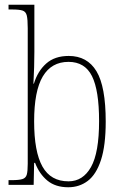

<svg xmlns="http://www.w3.org/2000/svg" viewBox="-20 -780 518 810"><path d="M268 10Q214 10 180 -18Q146 -46 128 -93H124L122 0H16V-20H29Q60 -20 74.5 -24.5Q89 -29 93 -43.5Q97 -58 97 -89V-661Q97 -698 93 -714.5Q89 -731 75 -735.5Q61 -740 31 -740H16V-760H125V-561Q125 -534 124 -496.5Q123 -459 121 -427H123Q139 -480 175 -512Q211 -544 270 -544Q348 -544 387 -479.5Q426 -415 426 -267Q426 -166 406 -105Q386 -44 350.5 -17Q315 10 268 10ZM269 -15Q330 -15 364 -75.5Q398 -136 398 -269Q398 -399 368 -459Q338 -519 269 -519Q197 -519 160.5 -457.5Q124 -396 124 -268Q124 -140 159 -77.5Q194 -15 269 -15Z"/></svg>

Font: Noto Serif Tamil Condensed Thin
Style: Italic
Weight: 100
Width: 3
Italic angle: -12°
Designer: Indian Type Foundry, Tom Grace, and the Monotype Design Team
Foundry: Monotype Imaging Inc.
Version: Version 2.003; ttfautohint (v1.8.4.7-5d5b)